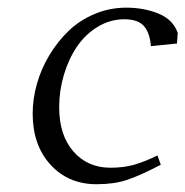

<svg xmlns="http://www.w3.org/2000/svg" viewBox="-20 -472 482 499"><path d="M64.9 -176.8Q64.9 -214.8 75.9 -253.9Q86.9 -293 108.2 -328.4Q129.4 -363.8 158.2 -391.6Q187 -419.4 226.1 -435.8Q265.1 -452.1 308.1 -452.1Q354.5 -452.1 392.3 -436.5Q430.2 -420.9 441.9 -386.2L439.9 -358.9L372.1 -352.1Q369.6 -386.2 354.2 -404.1Q338.9 -421.9 303.2 -421.9Q266.1 -421.9 233.9 -402.3Q201.7 -382.8 179.9 -350.6Q158.2 -318.4 146 -277.3Q133.8 -236.3 133.8 -193.8Q133.8 -120.6 170.7 -78.4Q207.5 -36.1 267.1 -36.1Q301.3 -36.1 328.1 -43.7Q355 -51.3 389.2 -67.9L397.9 -43.9Q343.8 -15.6 310.1 -4.4Q276.4 6.8 231 6.8Q157.7 6.8 111.3 -43.9Q64.9 -94.7 64.9 -176.8Z"/></svg>

Font: Dehuti
Style: Italic
Weight: 400
Version: Version 1.2